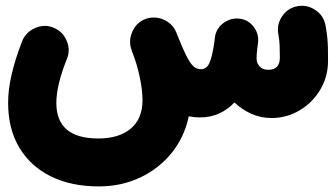

<svg xmlns="http://www.w3.org/2000/svg" viewBox="-20 -335 1171 669"><path d="M8.3 23.4Q8.3 -21.5 20 -73.5Q31.7 -125.5 57.1 -191.4Q69.8 -223.1 102.3 -237.3Q134.8 -251.5 166 -238.8Q197.8 -226.1 211.9 -194.1Q226.1 -162.1 213.4 -130.4Q194.3 -83 185.3 -44.4Q176.3 -5.9 176.3 23.4Q176.3 147.5 322.3 147.5Q395 147.5 435.8 113Q476.6 78.6 476.6 13.7Q476.6 -21 466.6 -67.9Q456.5 -114.7 439.9 -156.2Q439.5 -157.7 439 -159.2Q426.8 -190.9 440.7 -223.6Q454.6 -256.3 486.3 -268.6Q500 -273.9 514.6 -273.9Q514.6 -273.9 515.1 -273.9Q516.1 -273.9 517.1 -273.9Q534.2 -273.9 550.3 -266.6Q582.5 -252.4 594.7 -220.7Q614.3 -170.9 627.9 -143.3Q641.6 -115.7 653.3 -104.7Q665 -93.8 679.2 -93.8Q699.7 -93.8 709.5 -115Q719.2 -136.2 726.6 -186.5Q727.1 -194.3 729 -205.6Q730 -214.4 733.4 -222.7Q733.4 -222.7 733.4 -222.7Q733.9 -223.6 734.4 -224.6Q734.4 -224.6 734.4 -225.1Q734.9 -226.1 735.4 -227.1Q735.4 -227.1 735.8 -227.5Q735.8 -228.5 736.3 -229Q736.8 -229.5 736.8 -230Q737.3 -231 737.8 -231.4Q737.8 -231.4 737.8 -231.9Q738.8 -232.9 739.3 -234.4Q739.3 -234.4 739.3 -234.4Q751 -252.4 771.5 -262.7Q792 -272.9 814.9 -270Q845.7 -266.1 864.5 -240.7Q883.3 -215.3 878.9 -184.6Q878.4 -182.1 878.4 -180.7Q877.4 -175.8 877 -170.4Q874 -150.4 874 -130.9Q874 -115.7 884.3 -103.8Q894.5 -91.8 915 -91.8Q955.1 -91.8 955.1 -134.3Q955.1 -157.7 954.3 -176.8Q953.6 -195.8 949.7 -216.8Q943.8 -250.5 963.6 -279.1Q983.4 -307.6 1017.1 -313.5Q1050.8 -319.3 1079.6 -299.6Q1108.4 -279.8 1114.3 -246.1Q1118.7 -221.2 1120.4 -204.1Q1122.1 -187 1122.6 -168.9Q1123 -150.9 1123 -123.5Q1123 -67.9 1095.9 -22.5Q1068.8 22.9 1023.9 49.6Q979 76.2 926.3 76.2Q888.2 76.2 855.2 61.3Q822.3 46.4 796.9 22Q773.4 46.9 743.4 60.5Q713.4 74.2 676.3 74.2Q656.2 74.2 637.7 70.3Q622.6 142.6 578.4 197.5Q534.2 252.4 468.8 283.4Q403.3 314.5 324.2 314.5Q227.5 314.5 156.7 279.3Q85.9 244.1 47.1 179Q8.3 113.8 8.3 23.4Z"/></svg>

Font: Mikhak-DS1-FD Black
Style: Regular
Weight: 900
Designer: Amin Abedi
Version: Version 3.2